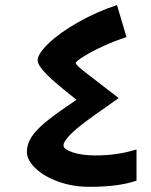

<svg xmlns="http://www.w3.org/2000/svg" viewBox="-20 -720 588 750"><path d="M331.1 9.8Q264.6 9.8 208.5 -10.3Q152.3 -30.3 118.7 -62.5Q85 -94.7 85 -127Q85 -155.8 101.8 -182.9Q118.7 -210 155.8 -241.2Q192.9 -272.5 278.8 -330.1L227.5 -371.6Q127 -452.6 127 -483.9Q127 -509.8 171.1 -551.8Q215.3 -593.8 287.4 -634.3Q359.4 -674.8 437 -700.2L474.1 -575.2Q429.2 -560.5 384.5 -540.3Q339.8 -520 307.9 -500Q275.9 -480 275.9 -474.1Q275.9 -469.2 289.6 -456.8Q303.2 -444.3 443.8 -336.9Q328.6 -256.8 295.2 -230Q261.7 -203.1 244.9 -183.6Q228 -164.1 228 -151.9Q228 -136.7 264.2 -124.8Q300.3 -112.8 353 -112.8Q439 -112.8 513.2 -136.2V-14.2Q442.4 9.8 331.1 9.8Z"/></svg>

Font: Droid Arabic Kufi
Style: Bold
Weight: 700
Designer: Pascal Zoghbi
Foundry: Irfont.ir
Version: Version 1.00 February 28, 2013, initial release